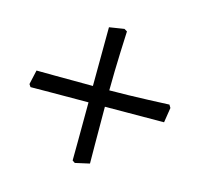

<svg xmlns="http://www.w3.org/2000/svg" viewBox="-77 -582 659 634"><g transform="rotate(15 253.0 -265.0)"><path d="M230 -30 279 -41C279 -41 278 -147 278 -235L480 -236L488 -287L482 -297C482 -297 358 -291 278 -291C278 -371 284 -494 284 -494L274 -500L223 -492L222 -291C135 -291 29 -292 29 -292L18 -243L24 -234C24 -234 134 -235 222 -235C222 -147 221 -36 221 -36Z"/></g></svg>

Font: Alegreya SC
Style: Regular
Weight: 400
Designer: Juan Pablo del Peral
Foundry: Huerta Tipografica
Version: Version 2.007;PS 002.007;hotconv 1.0.88;makeotf.lib2.5.64775